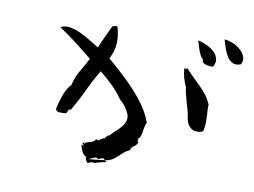

<svg xmlns="http://www.w3.org/2000/svg" viewBox="-72 -780 1145 864"><g transform="rotate(10 500.0 -348.0)"><path d="M608 -246Q600 -227 597.5 -202Q595 -177 580 -165Q586 -163 583 -159Q579 -154 586 -152Q582 -138 569 -130.5Q556 -123 555 -110Q536 -102 522 -88Q508 -74 492.5 -62Q477 -50 453 -46Q452 -41 455 -43Q459 -45 458 -38Q449 -37 440.5 -35Q432 -33 425 -31Q417 -28 410 -26.5Q403 -25 397 -27Q394 -28 389 -25Q386 -23 383 -22Q380 -21 375 -21Q372 -25 368 -32Q364 -39 367 -46Q353 -51 346 -67Q339 -83 336 -93Q338 -97 341 -95Q345 -93 347 -96Q347 -98 344 -98.5Q341 -99 339 -99Q339 -105 343.5 -107Q348 -109 350 -113Q354 -112 350 -110Q345 -106 347 -102Q355 -112 371.5 -115Q388 -118 397 -132Q399 -132 402 -130Q405 -128 408 -129Q414 -133 419.5 -137.5Q425 -142 433 -143Q437 -148 441.5 -153.5Q446 -159 453 -160Q465 -174 480 -187Q495 -200 505 -214Q514 -226 517.5 -240.5Q521 -255 514 -271Q510 -282 496.5 -300.5Q483 -319 472 -326Q450 -359 418.5 -389Q387 -419 364 -437Q336 -391 312.5 -340.5Q289 -290 261 -243H250Q252 -238 250.5 -236Q249 -234 248 -233Q244 -229 245 -224Q232 -222 214 -222.5Q196 -223 195 -238Q203 -271 214 -302Q225 -333 245 -354Q252 -389 272 -422.5Q292 -456 306 -484Q269 -514 230 -544Q191 -574 150 -601Q173 -613 202 -606Q231 -599 260.5 -583Q290 -567 315 -551Q320 -548 324.5 -545.5Q329 -543 333 -540Q344 -568 355.5 -593Q367 -618 380 -645Q383 -645 387 -647Q390 -648 394 -649Q398 -650 403 -648Q415 -608 413 -572.5Q411 -537 392 -501Q429 -470 471 -430.5Q513 -391 550.5 -345Q588 -299 608 -246ZM868 -373Q867 -361 867.5 -350Q868 -339 869 -328Q870 -311 870 -292.5Q870 -274 865 -251Q849 -243 829 -245.5Q809 -248 796 -268Q788 -282 785 -302Q782 -322 779 -332Q776 -342 770.5 -361Q765 -380 760 -400Q755 -420 754 -432Q745 -452 739 -472.5Q733 -493 732 -515Q734 -517 738 -515Q743 -513 746 -518Q767 -494 790 -472.5Q813 -451 834 -427.5Q855 -404 868 -373ZM980 -578Q959 -569 944.5 -575.5Q930 -582 919 -596Q908 -613 900.5 -634.5Q893 -656 888 -675Q900 -675 921 -667.5Q942 -660 959 -646Q975 -633 982.5 -615.5Q990 -598 980 -578ZM858 -545Q839 -543 821.5 -549.5Q804 -556 808 -570Q801 -573 794 -586.5Q787 -600 781.5 -618Q776 -636 772 -650Q792 -646 814 -635.5Q836 -625 850 -610Q862 -597 865.5 -581Q869 -565 858 -545ZM450 -46Q448 -54 441.5 -53Q435 -52 428 -49Q422 -46 419 -46Q416 -53 406.5 -50Q397 -47 388.5 -42.5Q380 -38 380 -38Q380 -38 394 -39.5Q408 -41 425 -43Q442 -45 450 -46Z"/></g></svg>

Font: Yuji Boku
Style: Regular
Weight: 400
Designer: Kataoka Yuji
Foundry: Kinuta Font Factory
Version: Version 3.002